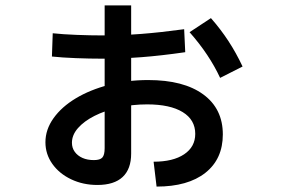

<svg xmlns="http://www.w3.org/2000/svg" viewBox="-20 -660 1040 710"><path d="M548 -62Q620 -62 661 -89.5Q702 -117 702 -165Q702 -217 655.5 -245.5Q609 -274 524 -274Q469 -274 418.5 -262.5Q368 -251 329.5 -231.5Q291 -212 268.5 -186.5Q246 -161 246 -132Q246 -113 256.5 -98.5Q267 -84 285 -76Q303 -68 327 -68Q350 -68 358.5 -77.5Q367 -87 367 -112V-640H465V-92Q465 -35 433.5 -5.5Q402 24 340 24Q287 24 243 3Q199 -18 173.5 -54Q148 -90 148 -134Q148 -181 178 -223Q208 -265 260.5 -296.5Q313 -328 382 -346Q451 -364 528 -364Q659 -364 731.5 -311Q804 -258 804 -163Q804 -72 739.5 -21Q675 30 559 30ZM360 -443Q312 -443 260.5 -445Q209 -447 172 -451L175 -537Q212 -533 263.5 -531Q315 -529 361 -529Q430 -529 501.5 -534.5Q573 -540 661 -552L665 -467Q575 -454 502.5 -448.5Q430 -443 360 -443ZM794 -372Q774 -415 746 -457Q718 -499 681 -541L760 -593Q796 -552 824.5 -508.5Q853 -465 877 -414Z"/></svg>

Font: M PLUS 2 Medium
Style: Regular
Weight: 500
Designer: Coji Morishita
Foundry: UNDERFOREST DESIGN
Version: Version 1.001